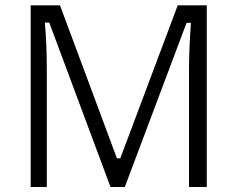

<svg xmlns="http://www.w3.org/2000/svg" viewBox="-20 -727 914 739"><path d="M696.3 -634.3 698.2 -639.2H703.1H707H714.8L714.4 -631.3C710 -569.3 707.5 -512.2 707.5 -460V-7.3H775.9V-706.5H664.1L444.8 -122.6L443.4 -117.7H438.5H434.6H429.7L428.2 -122.6L210.9 -706.5H98.1V-7.3H160.2V-454.1C160.2 -522.9 157.7 -582 153.3 -632.3L152.8 -640.1H160.6H164.6H169.4L171.4 -635.3L405.3 -7.3H460.4Z"/></svg>

Font: Sahel Light
Style: Regular
Weight: 300
Foundry: Saber Rastikerdar (saber.rastikerdar@gmail.com)
Version: Version 3.4.0